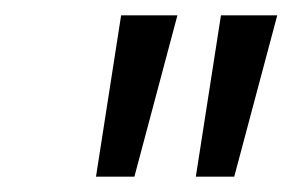

<svg xmlns="http://www.w3.org/2000/svg" viewBox="-20 -720 381 250"><path d="M137.7 -700H211L155 -490H105ZM267.7 -700H341L285 -490H235Z"/></svg>

Font: Epunda Slab Light
Style: Italic
Weight: 300
Italic angle: -12°
Designer: Simon Atzbach
Foundry: typofactur
Version: Version 1.102